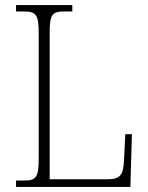

<svg xmlns="http://www.w3.org/2000/svg" viewBox="-20 -734 583 754"><path d="M43 0H492L498 -207H472L467 -104C464 -50 455 -30 402 -30H175V-606C175 -679 186 -689 234 -689H264V-714H43V-689H72C120 -689 132 -679 132 -605V-109C132 -35 120 -25 73 -25H43Z"/></svg>

Font: Noto Serif Ethiopic SemiCondensed ExtraLight
Style: Regular
Weight: 200
Width: 4
Designer: Monotype Design Team
Foundry: Monotype Imaging Inc.
Version: Version 2.102